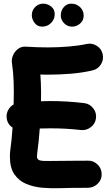

<svg xmlns="http://www.w3.org/2000/svg" viewBox="-20 -977 596 1052"><path d="M16.6 -330.1Q13.7 -353.5 24.7 -373.8Q35.6 -394 54.7 -404.8Q55.7 -438 55.7 -468.8Q55.7 -503.4 54.7 -529.3Q53.7 -555.2 51.5 -580.3Q49.3 -605.5 44.9 -637.7Q43 -653.3 51.3 -673.6Q59.6 -693.8 77.9 -708.5Q96.2 -723.1 123 -721.2Q153.3 -719.2 183.3 -718.3Q213.4 -717.3 242.7 -717.3Q297.9 -717.3 355 -721.9Q412.1 -726.6 453.6 -735.8Q483.9 -742.7 510 -726.3Q536.1 -710 542.5 -680.2Q549.3 -650.4 533 -624.3Q516.6 -598.1 486.8 -591.3Q430.7 -578.1 367.2 -573Q303.7 -567.9 242.7 -567.9Q232.4 -567.9 221.7 -568.1Q210.9 -568.4 201.2 -568.8Q202.6 -545.9 203.9 -521.7Q205.1 -497.6 205.1 -468.8Q205.1 -446.3 204.6 -422.4Q229.5 -423.3 256.3 -423.3Q348.1 -423.3 440.9 -412.1Q471.2 -408.7 490.5 -384Q509.8 -359.4 505.9 -329.1Q502.4 -299.3 477.8 -280.3Q453.1 -261.2 422.9 -264.6Q342.8 -273.9 256.3 -273.9Q224.6 -273.9 197.8 -272.9Q195.3 -237.3 191.9 -203.4Q188.5 -169.4 184.1 -139.2Q182.6 -129.9 182.6 -119.6Q182.6 -103 197.8 -98.4Q212.9 -93.8 257.1 -95Q301.3 -96.2 387.2 -96.2Q406.7 -96.2 425 -96.2Q443.4 -96.2 460.9 -96.7Q491.7 -97.7 514.2 -75.9Q536.6 -54.2 537.1 -23.9Q538.1 6.8 516.1 28.8Q494.1 50.8 463.9 51.8Q444.8 52.2 425.8 52.2Q406.7 52.2 387.2 52.2Q353 52.2 307.1 54Q261.2 55.7 213.6 51.8Q166 47.9 125.2 31.2Q84.5 14.6 59.3 -21.2Q34.2 -57.1 34.2 -119.6Q34.2 -127.9 34.7 -137Q35.2 -146 36.6 -156.2Q40.5 -182.6 43.5 -213.6Q46.4 -244.6 48.8 -277.8Q20.5 -296.9 16.6 -330.1ZM438.5 -892.1Q438.5 -864.7 418.9 -847.9Q399.4 -831.1 375.5 -831.1Q348.6 -831.1 330.8 -850.1Q313 -869.1 313 -891.6Q313 -918.5 329.3 -937.7Q345.7 -957 371.1 -957Q398.9 -957 418.7 -938Q438.5 -918.9 438.5 -892.1ZM279.8 -899.9Q279.8 -871.1 259.8 -851.1Q239.7 -831.1 210.9 -831.1Q184.6 -831.1 169.4 -851.6Q154.3 -872.1 154.3 -894Q154.3 -919.9 172.6 -938.5Q190.9 -957 216.8 -957Q239.7 -957 259.8 -941.7Q279.8 -926.3 279.8 -899.9Z"/></svg>

Font: Mikhak-FD ExtraBold
Style: Regular
Weight: 800
Designer: Amin Abedi
Version: Version 3.2